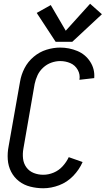

<svg xmlns="http://www.w3.org/2000/svg" viewBox="-20 -997 564 1025"><path d="M277 -774 176 -928 251 -970 331 -833 461 -977 524 -921 366 -774ZM211 8Q176 8 142 -0.5Q108 -9 81.5 -29.5Q55 -50 39.5 -80Q24 -110 21.5 -145.5Q19 -181 26 -216L87 -561Q93 -598 111 -633Q129 -668 160 -694Q191 -720 228 -731.5Q265 -743 301 -743Q349 -743 392.5 -725Q436 -707 461.5 -667.5Q487 -628 483 -580L404 -571Q409 -599 395 -624Q381 -649 355.5 -660Q330 -671 301 -671Q278 -671 254 -662.5Q230 -654 210.5 -636Q191 -618 180.5 -595.5Q170 -573 165 -549L105 -204Q100 -177 103 -150.5Q106 -124 121 -103.5Q136 -83 160 -73.5Q184 -64 211 -64Q239 -64 266.5 -75.5Q294 -87 314.5 -109.5Q335 -132 347 -158L421 -132Q403 -91 370.5 -57.5Q338 -24 295.5 -8Q253 8 211 8Z"/></svg>

Font: Iosevka SS08
Style: Italic
Weight: 400
Italic angle: -10°
Monospace: yes
Designer: Belleve Invis
Foundry: Belleve Invis
Version: 2.1.0; ttfautohint (v1.8.2)